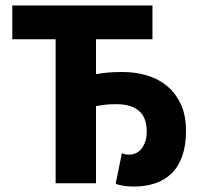

<svg xmlns="http://www.w3.org/2000/svg" viewBox="-20 -672 741 704"><path d="M472 12Q431 12 404 2L427 -110Q435 -107 440.5 -106Q446 -105 454 -105Q465 -105 476.5 -109.5Q488 -114 497 -124.5Q506 -135 512 -151Q518 -167 518 -190Q518 -241 489.5 -265.5Q461 -290 407 -290Q381 -290 365 -288Q349 -286 332 -283V0H184V-528H25V-652H539V-528H332V-400Q344 -402 354 -403.5Q364 -405 375 -406Q386 -407 399 -407.5Q412 -408 429 -408Q475 -408 517 -396Q559 -384 591 -358Q623 -332 642.5 -291Q662 -250 662 -192Q662 -138 648 -99Q634 -60 608.5 -35.5Q583 -11 548 0.5Q513 12 472 12Z"/></svg>

Font: Giro Regular
Style: Bold
Weight: 700
Designer: Paul D. Hunt
Foundry: Adobe Systems Incorporated
Version: Version 1.000;PS 1.0;hotconv 1.0.88;makeotf.lib2.5.647800